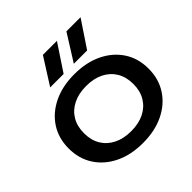

<svg xmlns="http://www.w3.org/2000/svg" viewBox="-204 -978 1172 1172"><g transform="rotate(-45 382.0 -392.5)"><path d="M382 14Q279 14 201.5 -23.5Q124 -61 80.5 -128Q37 -195 37 -283Q37 -372 80.5 -438.5Q124 -505 201.5 -542.5Q279 -580 382 -580Q485 -580 562.5 -542.5Q640 -505 683.5 -438.5Q727 -372 727 -283Q727 -195 683.5 -128Q640 -61 562.5 -23.5Q485 14 382 14ZM382 -88Q448 -88 495.5 -112Q543 -136 569 -179.5Q595 -223 595 -283Q595 -343 569 -386.5Q543 -430 495.5 -454Q448 -478 382 -478Q317 -478 269 -454Q221 -430 195 -386.5Q169 -343 169 -283Q169 -223 195 -179.5Q221 -136 269 -112Q317 -88 382 -88ZM330 -799H451L337 -627H221ZM533 -799H655L540 -627H425Z"/></g></svg>

Font: Bounded
Style: Regular
Weight: 400
Designer: Vlad Churkin
Version: Version 1.0